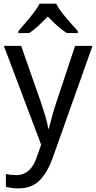

<svg xmlns="http://www.w3.org/2000/svg" viewBox="-20 -786 524 1046"><path d="M204.1 2 179.2 73.2C159.2 130.4 125 168 67.9 168C47.9 168 29.3 166 12.2 162.1V231.9C27.8 235.8 50.3 240.2 81.1 240.2C129.4 240.2 168.5 225.1 197.3 195.3C226.1 165 249 124.5 267.1 74.2L483.9 -536.1H389.2L288.1 -231.9C278.8 -204.6 270.5 -177.2 263.2 -150.4C255.9 -123.5 250 -101.6 246.1 -85H243.2C235.8 -129.4 220.2 -176.3 202.1 -231L95.2 -536.1H1ZM195.8 -766.1C183.6 -743.2 165.5 -717.8 141.6 -689C117.7 -660.2 97.2 -636.2 80.1 -617.2V-606H139.2C172.4 -627.4 205.1 -660.2 240.2 -695.8C274.9 -660.2 309.6 -627.4 343.3 -606H403.8V-617.2C385.7 -636.2 364.7 -660.2 340.3 -689C315.4 -717.8 297.4 -743.2 286.1 -766.1Z"/></svg>

Font: Avrile Sans
Style: Regular
Weight: 400
Designer: Monotype Design Team, Google (font), Stefan Peev (BGR Cyrillic), Cristiano Sobral (main changes)
Foundry: The Avrile Sans Project Authors
Version: Version 3.110